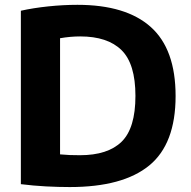

<svg xmlns="http://www.w3.org/2000/svg" viewBox="-20 -768 790 796"><path d="M269.5 7.5Q223 7.5 170.5 4.8Q118 2 66.5 -4.5V-723.5Q118 -735 180 -741.5Q242 -748 301 -748Q502.5 -748 605.2 -656Q708 -564 708 -370Q708 -171.5 598.8 -82Q489.5 7.5 269.5 7.5ZM311.5 -124.5Q427 -124.5 484.2 -180.5Q541.5 -236.5 541.5 -370.5Q541.5 -503.5 483.8 -560.2Q426 -617 312.5 -617Q272 -617 229 -609.5V-128Q249.5 -126 269.5 -125.2Q289.5 -124.5 311.5 -124.5Z"/></svg>

Font: Encode Sans
Style: Bold
Weight: 700
Designer: Multiple Designers
Foundry: Impallari Type
Version: Version 3.002; ttfautohint (v1.8.3) -l 8 -r 50 -G 200 -x 14 